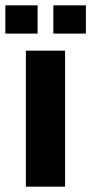

<svg xmlns="http://www.w3.org/2000/svg" viewBox="-56 -700 342 720"><path d="M41 0V-510H188V0ZM-36 -574V-680H85V-574ZM144 -574V-680H266V-574Z"/></svg>

Font: Saira Condensed ExtraBold
Style: Regular
Weight: 800
Width: 3
Designer: Hector Gatti with collaboration of the Omnibus-Type team
Foundry: Omnibus-Type
Version: Version 1.101